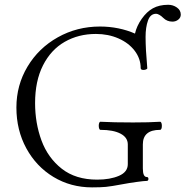

<svg xmlns="http://www.w3.org/2000/svg" viewBox="-20 -790 795 823"><path d="M50.3 -329.1Q50.3 -424.8 97.9 -504.4Q145.5 -584 227.8 -630.1Q310.1 -676.3 408.7 -676.3Q448.7 -676.3 487.3 -668.5Q525.9 -660.6 558.6 -646Q565.9 -678.7 587.6 -709.5Q609.4 -740.2 635.3 -754.4Q662.6 -769.5 701.2 -769.5Q721.7 -769.5 738.3 -757.8Q754.9 -746.1 754.9 -727.5Q754.9 -714.4 744.1 -705.8Q733.4 -697.3 719.2 -697.3Q695.8 -697.3 679.7 -713.4Q670.9 -722.2 662.6 -726.6Q654.3 -731 649.4 -731Q624.5 -731 614.3 -701.9Q604 -672.9 604 -631.8Q604 -580.6 611.3 -498Q611.8 -495.1 606.7 -492.7Q601.6 -490.2 595.2 -490.2Q583 -490.2 583 -498Q583 -538.6 557.4 -572.3Q531.7 -606 488 -625.2Q444.3 -644.5 391.1 -644.5Q316.4 -644.5 257.3 -610.6Q198.2 -576.7 164.3 -509.8Q130.4 -442.9 130.4 -348.1Q130.4 -262.7 157.7 -188.2Q185.1 -113.8 244.6 -66.9Q304.2 -20 396.5 -20Q452.1 -20 490 -36.4Q527.8 -52.7 527.8 -86.4V-170.9Q527.8 -200.7 496.8 -217Q465.8 -233.4 410.6 -233.4Q407.2 -233.4 405.3 -238.5Q403.3 -243.7 403.3 -251Q403.3 -258.3 405.3 -263.2Q407.2 -268.1 410.6 -268.1Q466.3 -265.1 550.3 -265.1Q620.1 -265.1 666 -268.1Q669.9 -268.1 671.9 -262.9Q673.8 -257.8 673.8 -250.5Q673.8 -243.2 671.9 -238.3Q669.9 -233.4 666 -233.4Q592.3 -233.4 592.3 -170.9V-67.9Q592.3 -31.2 609.4 -31.2Q616.2 -31.2 616.2 -22.9Q616.2 -19.5 614.5 -17.1Q612.8 -14.6 609.9 -14.6Q598.6 -14.6 565.2 -10Q531.7 -5.4 506.3 -0.5Q456.5 8.8 434.3 11Q412.1 13.2 374.5 13.2Q283.2 13.2 209.2 -31.5Q135.3 -76.2 92.8 -154.3Q50.3 -232.4 50.3 -329.1Z"/></svg>

Font: JuniusX Light
Style: Regular
Weight: 300
Designer: Peter S. Baker
Foundry: Briery Creek Software
Version: Version 1.008